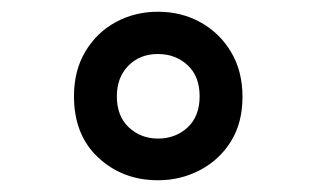

<svg xmlns="http://www.w3.org/2000/svg" viewBox="-20 -744 540 327"><path d="M249 -437Q189 -437 147.5 -475.5Q106 -514 106 -580Q106 -624 125.5 -656.5Q145 -689 177.5 -706.5Q210 -724 249 -724Q289 -724 321.5 -706Q354 -688 373.5 -655.5Q393 -623 393 -579Q393 -535 373.5 -503.5Q354 -472 321 -454.5Q288 -437 249 -437ZM249 -508Q279 -508 299.5 -527Q320 -546 320 -580Q320 -614 299.5 -633Q279 -652 249 -652Q218 -652 198.5 -632Q179 -612 179 -580Q179 -546 199.5 -527Q220 -508 249 -508Z"/></svg>

Font: Noto Sans Mono ExtraCondensed
Style: Bold
Weight: 700
Width: 2
Designer: Monotype Design Team
Foundry: Monotype Imaging Inc.
Version: Version 2.014